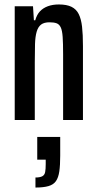

<svg xmlns="http://www.w3.org/2000/svg" viewBox="-20 -538 436 861"><path d="M46 0V-510H128L132 -447H138Q145 -472 159 -487Q173 -502 194.5 -510Q216 -518 244 -518Q279 -518 300.5 -507.5Q322 -497 333 -475Q344 -453 348 -418Q352 -383 352 -332V0H263V-295Q263 -344 261 -372.5Q259 -401 252.5 -415Q246 -429 234 -433.5Q222 -438 202 -438Q178 -438 164.5 -428Q151 -418 144.5 -396Q138 -374 137 -340Q136 -306 136 -258V0ZM139 303V258Q159 258 169.5 252.5Q180 247 182.5 233.5Q185 220 185 198V178H147V76H250V160Q250 203 246 230.5Q242 258 231 274Q220 290 197.5 296.5Q175 303 139 303Z"/></svg>

Font: Saira ExtraCondensed SemiBold
Style: Regular
Weight: 600
Width: 2
Designer: Hector Gatti with collaboration of the Omnibus-Type team
Foundry: Omnibus-Type
Version: Version 1.101